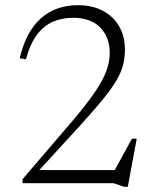

<svg xmlns="http://www.w3.org/2000/svg" viewBox="-20 -706 606 740"><path d="M416 -39 488.5 -171.5H507L472.5 14H458.5L417.5 0H67V-15.5L264 -245.5Q318.5 -310 348.8 -355.5Q379 -401 391 -435.5Q403 -470 403 -501.5Q403 -563 366 -600.2Q329 -637.5 261.5 -637.5Q221 -637.5 185.8 -623Q150.5 -608.5 123.5 -573.5Q96.5 -538.5 80 -477.5L56 -481.5Q80 -584 137.2 -635Q194.5 -686 280.5 -686Q335.5 -686 376.2 -664.5Q417 -643 439.2 -604.5Q461.5 -566 461.5 -515.5Q461.5 -485 454.8 -457.2Q448 -429.5 430.2 -398.5Q412.5 -367.5 379.5 -326.8Q346.5 -286 294.5 -228.5L109.5 -26.5L111.5 -50.5H439Z"/></svg>

Font: Newsreader 16pt Light
Style: Regular
Weight: 300
Designer: Hugues Gentile
Foundry: Production Type
Version: Version 1.003